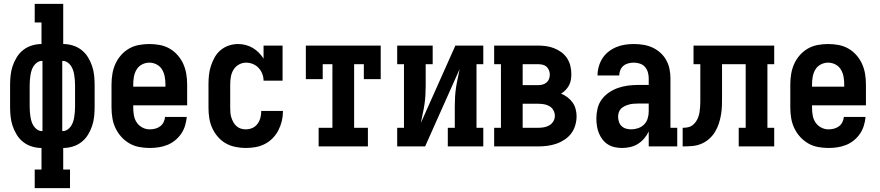

<svg xmlns="http://www.w3.org/2000/svg" viewBox="-20 -755 4540 990"><path d="M159 215V119H194V8Q169 8 144.5 0.5Q120 -7 100 -22.5Q80 -38 66.5 -60Q53 -82 45 -106Q37 -130 34.5 -155Q32 -180 32 -205V-315Q32 -340 34.5 -365Q37 -390 45 -414Q53 -438 66.5 -460Q80 -482 100 -497.5Q120 -513 144.5 -520.5Q169 -528 194 -528V-639H159V-735H306V-528Q331 -528 355.5 -520.5Q380 -513 400 -497.5Q420 -482 433.5 -460Q447 -438 455 -414Q463 -390 465.5 -365Q468 -340 468 -315V-205Q468 -180 465.5 -155Q463 -130 455 -106Q447 -82 433.5 -60Q420 -38 400 -22.5Q380 -7 355.5 0.5Q331 8 306 8V119H341V215ZM197 -79H199V-441H197Q184 -441 173 -434Q162 -427 154.5 -416Q147 -405 143 -392.5Q139 -380 137 -367Q135 -354 134 -341Q133 -328 133 -315V-205Q133 -192 134 -179Q135 -166 137 -153Q139 -140 143 -127.5Q147 -115 154.5 -104Q162 -93 173 -86Q184 -79 197 -79ZM301 -79H303Q316 -79 327 -86Q338 -93 345.5 -104Q353 -115 357 -127.5Q361 -140 363 -153Q365 -166 366 -179Q367 -192 367 -205V-315Q367 -328 366 -341Q365 -354 363 -367Q361 -380 357 -392.5Q353 -405 345.5 -416Q338 -427 327 -434Q316 -441 303 -441H301Z M752 8Q725 8 698 3Q671 -2 647.5 -15.5Q624 -29 605.5 -49.5Q587 -70 575.5 -94.5Q564 -119 559.5 -146Q555 -173 555 -200V-320Q555 -347 559.5 -374Q564 -401 575 -425.5Q586 -450 604 -470.5Q622 -491 645.5 -504.5Q669 -518 696 -523Q723 -528 750 -528Q777 -528 804 -523Q831 -518 854.5 -504.5Q878 -491 896 -470.5Q914 -450 925 -425.5Q936 -401 940.5 -374Q945 -347 945 -320V-212H667V-200Q667 -180 670.5 -160Q674 -140 685 -123.5Q696 -107 714 -97.5Q732 -88 752 -88Q766 -88 780 -91.5Q794 -95 805.5 -103.5Q817 -112 823.5 -125Q830 -138 831 -152H943Q941 -129 934 -106.5Q927 -84 914 -65Q901 -46 882.5 -31Q864 -16 842.5 -7.5Q821 1 798 4.5Q775 8 752 8ZM667 -308H833V-320Q833 -340 829.5 -359.5Q826 -379 816 -396Q806 -413 788 -422.5Q770 -432 750 -432Q730 -432 712 -422.5Q694 -413 684 -396Q674 -379 670.5 -359.5Q667 -340 667 -320Z M1247 8Q1221 8 1194 2.5Q1167 -3 1144 -16Q1121 -29 1103 -50Q1085 -71 1074 -95.5Q1063 -120 1059 -146.5Q1055 -173 1055 -200V-320Q1055 -344 1057.5 -368Q1060 -392 1067.5 -415Q1075 -438 1087 -459.5Q1099 -481 1117.5 -496.5Q1136 -512 1159.5 -520Q1183 -528 1207 -528Q1227 -528 1246.5 -523Q1266 -518 1283 -508Q1300 -498 1314 -484Q1328 -470 1339 -453V-520H1437V-339H1339Q1339 -357 1332.5 -374Q1326 -391 1313.5 -404.5Q1301 -418 1284 -425Q1267 -432 1249 -432Q1229 -432 1211.5 -422Q1194 -412 1184 -395.5Q1174 -379 1170.5 -359.5Q1167 -340 1167 -320V-200Q1167 -187 1168 -174Q1169 -161 1173 -148.5Q1177 -136 1183.5 -124.5Q1190 -113 1199.5 -104.5Q1209 -96 1221.5 -92Q1234 -88 1247 -88Q1265 -88 1281 -95Q1297 -102 1307.5 -116Q1318 -130 1322.5 -147Q1327 -164 1327 -182V-183H1439V-181Q1439 -155 1433 -130.5Q1427 -106 1415.5 -83.5Q1404 -61 1386 -42.5Q1368 -24 1345.5 -12.5Q1323 -1 1298 3.5Q1273 8 1247 8Z M1623 0V-96H1694V-424H1644V-347H1557V-520H1943V-347H1856V-424H1806V-96H1877V0Z M2028 0V-96H2063V-424H2028V-520H2211V-424H2175V-312Q2175 -288 2173.5 -263.5Q2172 -239 2168.5 -215.5Q2165 -192 2159.5 -168Q2154 -144 2150 -121L2328 -520H2472V-424H2437V-96H2472V0H2289V-96H2325V-208Q2325 -232 2326.5 -256.5Q2328 -281 2331.5 -304.5Q2335 -328 2340.5 -352Q2346 -376 2350 -399L2172 0Z M2528 0V-96H2563V-424H2528V-520H2754Q2776 -520 2797 -517Q2818 -514 2838 -506Q2858 -498 2875.5 -485Q2893 -472 2904.5 -454Q2916 -436 2921 -415Q2926 -394 2926 -373Q2926 -358 2923.5 -343Q2921 -328 2914 -315Q2907 -302 2896.5 -291Q2886 -280 2873 -272Q2891 -265 2906 -253.5Q2921 -242 2932 -227Q2943 -212 2948 -193Q2953 -174 2953 -156Q2953 -132 2946 -108.5Q2939 -85 2925 -66.5Q2911 -48 2890.5 -34.5Q2870 -21 2847.5 -13.5Q2825 -6 2801.5 -3Q2778 0 2754 0ZM2675 -316H2754Q2766 -316 2777.5 -319Q2789 -322 2798 -329.5Q2807 -337 2811 -348Q2815 -359 2815 -371Q2815 -382 2810.5 -393Q2806 -404 2797.5 -411.5Q2789 -419 2777.5 -421.5Q2766 -424 2754 -424H2675ZM2675 -96H2754Q2769 -96 2784 -98.5Q2799 -101 2812 -108.5Q2825 -116 2833 -129Q2841 -142 2841 -157Q2841 -173 2833.5 -186.5Q2826 -200 2813 -207.5Q2800 -215 2785 -217.5Q2770 -220 2754 -220H2675Z M3188 8Q3169 8 3150 4Q3131 0 3115 -10Q3099 -20 3087 -35.5Q3075 -51 3068 -68.5Q3061 -86 3058 -105Q3055 -124 3055 -143Q3055 -169 3061 -195Q3067 -221 3082.5 -242Q3098 -263 3120 -278Q3142 -293 3166.5 -301.5Q3191 -310 3217 -313.5Q3243 -317 3269 -317H3325V-351Q3325 -367 3320.5 -382.5Q3316 -398 3305.5 -410Q3295 -422 3279.5 -427Q3264 -432 3248 -432Q3234 -432 3220 -428.5Q3206 -425 3195 -416Q3184 -407 3178.5 -393.5Q3173 -380 3173 -366H3061Q3061 -389 3067.5 -412Q3074 -435 3086.5 -454.5Q3099 -474 3117.5 -488.5Q3136 -503 3157.5 -512Q3179 -521 3202 -524.5Q3225 -528 3248 -528Q3273 -528 3297.5 -524Q3322 -520 3344 -510Q3366 -500 3384.5 -483.5Q3403 -467 3415 -445.5Q3427 -424 3432 -400Q3437 -376 3437 -351V-96H3472V0H3325V-77Q3316 -58 3302 -41.5Q3288 -25 3270 -13.5Q3252 -2 3230.5 3Q3209 8 3188 8ZM3234 -88Q3252 -88 3270 -94Q3288 -100 3301 -113Q3314 -126 3319.5 -144Q3325 -162 3325 -180V-221H3269Q3257 -221 3245.5 -220Q3234 -219 3223 -216Q3212 -213 3201.5 -208Q3191 -203 3183 -195.5Q3175 -188 3171 -176.5Q3167 -165 3167 -154Q3167 -141 3171 -128Q3175 -115 3184.5 -105.5Q3194 -96 3207 -92Q3220 -88 3234 -88Z M3500 0V-96Q3513 -96 3526.5 -98.5Q3540 -101 3550.5 -109Q3561 -117 3568.5 -128Q3576 -139 3580.5 -151.5Q3585 -164 3587 -177Q3589 -190 3590 -203.5Q3591 -217 3591 -230Q3591 -243 3591 -256V-424H3556V-520H3972V-424H3937V-96H3972V0H3789V-96H3825V-424H3703V-261Q3703 -237 3702.5 -213Q3702 -189 3698 -165Q3694 -141 3686.5 -118Q3679 -95 3666.5 -74.5Q3654 -54 3635.5 -38Q3617 -22 3595 -13Q3573 -4 3548.5 -2Q3524 0 3500 0Z M4252 8Q4225 8 4198 3Q4171 -2 4147.5 -15.5Q4124 -29 4105.5 -49.5Q4087 -70 4075.5 -94.5Q4064 -119 4059.5 -146Q4055 -173 4055 -200V-320Q4055 -347 4059.5 -374Q4064 -401 4075 -425.5Q4086 -450 4104 -470.5Q4122 -491 4145.5 -504.5Q4169 -518 4196 -523Q4223 -528 4250 -528Q4277 -528 4304 -523Q4331 -518 4354.5 -504.5Q4378 -491 4396 -470.5Q4414 -450 4425 -425.5Q4436 -401 4440.5 -374Q4445 -347 4445 -320V-212H4167V-200Q4167 -180 4170.5 -160Q4174 -140 4185 -123.5Q4196 -107 4214 -97.5Q4232 -88 4252 -88Q4266 -88 4280 -91.5Q4294 -95 4305.5 -103.5Q4317 -112 4323.5 -125Q4330 -138 4331 -152H4443Q4441 -129 4434 -106.5Q4427 -84 4414 -65Q4401 -46 4382.5 -31Q4364 -16 4342.5 -7.5Q4321 1 4298 4.5Q4275 8 4252 8ZM4167 -308H4333V-320Q4333 -340 4329.5 -359.5Q4326 -379 4316 -396Q4306 -413 4288 -422.5Q4270 -432 4250 -432Q4230 -432 4212 -422.5Q4194 -413 4184 -396Q4174 -379 4170.5 -359.5Q4167 -340 4167 -320Z"/></svg>

Font: Iosevka Curly Slab
Style: Bold
Weight: 700
Monospace: yes
Designer: Belleve Invis
Foundry: Belleve Invis
Version: Version 22.1.2; ttfautohint (v1.8.4)